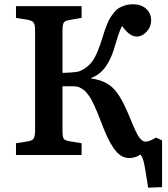

<svg xmlns="http://www.w3.org/2000/svg" viewBox="-20 -729 791 903"><path d="M676.8 153.8Q673.8 136.7 669.9 110.6Q666 84.5 663.6 70.6Q661.1 56.6 657.7 40Q654.3 23.4 649.9 13.7Q645.5 3.9 640.1 -2Q639.6 -1.5 636.7 0.2Q633.8 2 631.8 2.9Q629.9 3.9 626 5.9Q622.1 7.8 618.4 9Q614.7 10.3 609.9 11.5Q605 12.7 599.4 13.4Q593.8 14.2 587.9 14.2Q566.9 14.2 548.8 2.9Q530.8 -8.3 515.1 -31.2Q499.5 -54.2 487.3 -79.3Q475.1 -104.5 460.9 -141.1Q451.7 -165 447.8 -175Q443.8 -185.1 435.8 -204.6Q427.7 -224.1 423.6 -232.4Q419.4 -240.7 412.1 -255.6Q404.8 -270.5 399.9 -276.6Q395 -282.7 387.5 -292.5Q379.9 -302.2 373.5 -306.4Q367.2 -310.5 358.9 -315.4Q350.6 -320.3 341.8 -321.8Q333 -323.2 323.2 -323.2H273.9V-111.8Q273.9 -85.9 279.5 -77.1Q285.2 -68.4 306.2 -64.9L363.8 -55.2V0H55.2V-55.2L109.9 -64Q131.3 -67.4 137.7 -76.7Q144 -85.9 145 -109.9V-585.9Q145 -613.3 137.9 -622.8Q130.9 -632.3 108.9 -636.2L55.2 -645V-700.2H363.8V-645L305.2 -634.8Q284.7 -631.3 279.3 -621.8Q273.9 -612.3 273.9 -585V-386.2Q341.3 -388.2 356.9 -395Q395.5 -412.6 417.2 -444.8Q439 -477.1 462.9 -555.2Q469.2 -575.7 473.1 -587.2Q477.1 -598.6 484.6 -617.2Q492.2 -635.7 499.3 -646.7Q506.3 -657.7 517.3 -671.1Q528.3 -684.6 540.3 -691.7Q552.2 -698.7 568.8 -703.9Q585.4 -709 605 -709Q644 -709 667.5 -687.5Q690.9 -666 690.9 -632.8Q690.9 -603.5 669.9 -580.3Q648.9 -557.1 623 -557.1Q588.9 -557.1 554.2 -606.9Q548.3 -595.7 543.2 -582.5Q538.1 -569.3 535.4 -561.3Q532.7 -553.2 525.4 -528.8Q518.1 -504.4 514.2 -492.2Q498.5 -444.8 474.1 -411.6Q449.7 -378.4 408.2 -361.8V-359.9Q470.7 -351.6 506.6 -319.3Q542.5 -287.1 576.2 -210Q582.5 -195.8 590.6 -176.3Q598.6 -156.7 603.8 -144.5Q608.9 -132.3 615.5 -117.9Q622.1 -103.5 627.2 -94.7Q632.3 -85.9 638.7 -78.1Q645 -70.3 651.4 -66.7Q657.7 -63 665 -63Q682.6 -63 713.9 -82L742.2 -68.8V150.9Z"/></svg>

Font: Literata Book SemiBold
Style: Regular
Weight: 600
Designer: Latin by Veronika Burian and Jose Scaglione. Greek by Irene Vlachou. Cyrillic by Vera Evstafieva
Foundry: TypeTogether
Version: Version 2.003;PS 002.003;hotconv 1.0.88;makeotf.lib2.5.64775